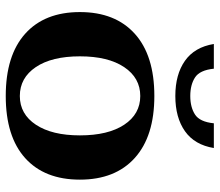

<svg xmlns="http://www.w3.org/2000/svg" viewBox="-68 -686 764 668"><g transform="rotate(90 314.0 -352.0)"><path d="M133 -714H219Q224 -665 249.5 -648.5Q275 -632 314 -632Q353 -632 378.5 -648.5Q404 -665 409 -714H495Q484 -647 436.5 -613.5Q389 -580 314 -580Q239 -580 191.5 -613.5Q144 -647 133 -714ZM22 -248Q22 -371 97.5 -439Q173 -507 314 -507Q454 -507 529.5 -439Q605 -371 605 -248Q605 -125 530 -57.5Q455 10 314 10Q173 10 97.5 -57.5Q22 -125 22 -248ZM451 -248Q451 -346 414 -402Q377 -458 314 -458Q251 -458 213.5 -402Q176 -346 176 -248Q176 -150 213.5 -94.5Q251 -39 314 -39Q377 -39 414 -95Q451 -151 451 -248Z"/></g></svg>

Font: Trirong
Style: Bold
Weight: 700
Designer: Katatrad Team
Foundry: CadsonDemak
Version: Version 1.001